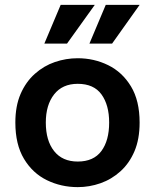

<svg xmlns="http://www.w3.org/2000/svg" viewBox="-20 -756 636 788"><path d="M299 12Q231 12 172.5 -16.5Q114 -45 78.5 -104Q43 -163 43 -253Q43 -321 64.5 -370.5Q86 -420 123 -453Q160 -486 205.5 -501.5Q251 -517 299 -517Q366 -517 424 -488.5Q482 -460 517.5 -401.5Q553 -343 553 -253Q553 -185 532 -135.5Q511 -86 474.5 -53Q438 -20 392.5 -4Q347 12 299 12ZM299 -93Q364 -93 396 -136Q428 -179 428 -253Q428 -325 396.5 -368.5Q365 -412 299 -412Q236 -412 202 -368.5Q168 -325 168 -253Q168 -179 202 -136Q236 -93 299 -93ZM255 -577H162L229 -736H369ZM440 -577H347L414 -736H553Z"/></svg>

Font: Inclusive Sans SemiBold
Style: Regular
Weight: 600
Designer: Olivia King
Foundry: Olivia King
Version: Version 2.004